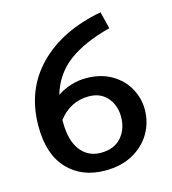

<svg xmlns="http://www.w3.org/2000/svg" viewBox="-106 -780 790 882"><g transform="rotate(-15 288.5 -339.0)"><path d="M534 -210Q534 -149 504.5 -98Q475 -47 419.5 -16Q364 15 288 15Q176 15 109 -56Q42 -127 42 -260Q42 -432 151.5 -544.5Q261 -657 453 -693L473 -612Q349 -580 274.5 -525Q200 -470 172 -376Q237 -418 310 -418Q379 -418 430 -388.5Q481 -359 507.5 -311Q534 -263 534 -210ZM420 -205Q420 -260 388 -297Q356 -334 300 -334Q213 -334 156 -261V-250Q156 -162 192 -115.5Q228 -69 288 -69Q352 -69 386 -108Q420 -147 420 -205Z"/></g></svg>

Font: Martel Sans SemiBold
Style: Regular
Weight: 600
Designer: Dan Reynolds and Mathieu Réguer
Foundry: Dan Reynolds and Mathieu Réguer
Version: Version 1.002; ttfautohint (v1.1) -l 5 -r 5 -G 72 -x 0 -D la